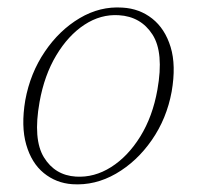

<svg xmlns="http://www.w3.org/2000/svg" viewBox="-20 -477 518 505"><path d="M302 -457Q347 -454.5 380.5 -428Q414 -401.5 428.8 -353.2Q443.5 -305 431.5 -236Q418.5 -165 379.2 -108.5Q340 -52 285 -20.2Q230 11.5 170 7.5Q127.5 4.5 95.2 -21.8Q63 -48 49 -96.5Q35 -145 46.5 -213.5Q59.5 -284.5 97.8 -341Q136 -397.5 189.5 -429.2Q243 -461 302 -457ZM179.5 -12.5Q228 -9.5 272.2 -37.5Q316.5 -65.5 349 -118Q381.5 -170.5 394 -241Q411.5 -339 381 -386.2Q350.5 -433.5 292.5 -437Q245 -440 202.2 -412Q159.5 -384 128 -331.5Q96.5 -279 84 -208.5Q66.5 -110.5 95.5 -63.2Q124.5 -16 179.5 -12.5Z"/></svg>

Font: Fraunces 9pt S000 Thin
Style: Italic
Weight: 100
Italic angle: -16°
Version: Version 1.000; ttfautohint (v1.8.3)